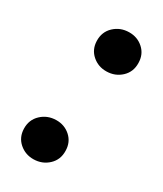

<svg xmlns="http://www.w3.org/2000/svg" viewBox="-147 -608 573 674"><g transform="rotate(30 139.5 -271.0)"><path d="M21.5 -70.3Q20.5 -106.4 45.2 -129.6Q69.8 -152.8 105 -153.3Q138.7 -153.8 162.6 -132.3Q186.5 -110.8 187 -76.2Q188 -40.5 163.6 -17.6Q139.2 5.4 104 5.9Q70.8 6.3 46.6 -14.9Q22.5 -36.1 21.5 -70.3ZM88.9 -465.3Q87.9 -501.5 112.5 -524.7Q137.2 -547.9 172.4 -548.3Q206.1 -548.8 230 -527.3Q253.9 -505.9 254.4 -471.2Q255.4 -435.5 231 -412.6Q206.5 -389.6 171.4 -389.2Q138.2 -388.7 114 -409.9Q89.8 -431.2 88.9 -465.3Z"/></g></svg>

Font: Roboto Condensed ExtraBold
Style: Italic
Weight: 800
Italic angle: -12°
Designer: Christian Robertson
Foundry: Google
Version: Version 3.008; 2023